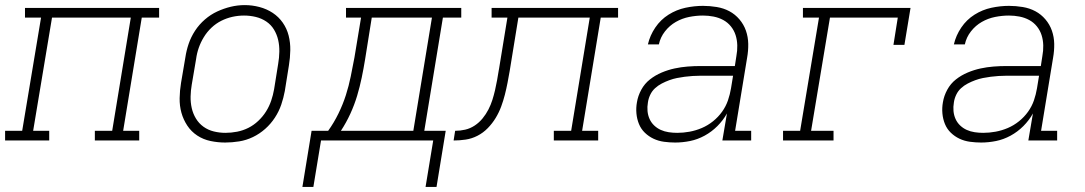

<svg xmlns="http://www.w3.org/2000/svg" viewBox="-35 -551 4255 753"><path d="M-15 0V-38H52L126 -482H63V-520H589V-482H521L448 -38H511V0H337V-38H405L478 -482H169L95 -38H158V0Z M848 8Q819 8 790.5 2Q762 -4 738.5 -19.5Q715 -35 699.5 -58.5Q684 -82 676.5 -109Q669 -136 669.5 -166Q670 -196 675 -226L692 -326Q696 -353 705 -379.5Q714 -406 730 -430.5Q746 -455 768.5 -474.5Q791 -494 817 -506Q843 -518 870 -524.5Q897 -531 925 -531Q954 -531 982.5 -523.5Q1011 -516 1034.5 -500.5Q1058 -485 1074 -462Q1090 -439 1097 -411.5Q1104 -384 1103.5 -354Q1103 -324 1098 -294L1082 -194Q1077 -167 1068 -140.5Q1059 -114 1043 -89.5Q1027 -65 1005 -45.5Q983 -26 957 -13.5Q931 -1 903 3.5Q875 8 848 8ZM849 -30Q872 -30 895 -34.5Q918 -39 939 -49.5Q960 -60 978 -77Q996 -94 1008.5 -114Q1021 -134 1028.5 -156Q1036 -178 1040 -201L1056 -301Q1060 -324 1060.5 -348Q1061 -372 1056 -394Q1051 -416 1039.5 -435Q1028 -454 1009.5 -466.5Q991 -479 968.5 -484.5Q946 -490 922 -490Q899 -490 876.5 -485Q854 -480 833 -469.5Q812 -459 794.5 -442.5Q777 -426 764.5 -405.5Q752 -385 744.5 -363.5Q737 -342 734 -319L717 -219Q713 -196 712.5 -172.5Q712 -149 717 -127Q722 -105 733.5 -86Q745 -67 763 -54Q781 -41 803.5 -35.5Q826 -30 849 -30Z M1194 182H1151L1187 -38H1252Q1275 -70 1292.5 -106Q1310 -142 1321.5 -178Q1333 -214 1340.5 -251Q1348 -288 1355 -325L1381 -482H1322V-520H1774V-482H1702L1629 -38H1713L1677 182H1634L1664 0H1224ZM1586 -38 1659 -482H1423L1397 -319Q1391 -282 1383.5 -246Q1376 -210 1365.5 -175Q1355 -140 1339 -105Q1323 -70 1302 -38Z M1744 0 1750 -38Q1770 -38 1789.5 -42.5Q1809 -47 1826.5 -58.5Q1844 -70 1857.5 -86.5Q1871 -103 1880.5 -121.5Q1890 -140 1896 -159Q1902 -178 1906.5 -197.5Q1911 -217 1914.5 -236.5Q1918 -256 1921 -275Q1921 -276 1921.5 -277.5Q1922 -279 1922 -280L1955 -482H1893V-520H2389V-482H2321L2248 -38H2311V0H2137V-38H2205L2278 -482H1998L1964 -273Q1960 -250 1955.5 -226.5Q1951 -203 1945 -179.5Q1939 -156 1930.5 -133Q1922 -110 1909 -88.5Q1896 -67 1878 -48.5Q1860 -30 1837.5 -18.5Q1815 -7 1791 -3.5Q1767 0 1744 0Z M2613 8Q2591 8 2569 5Q2547 2 2528 -7Q2509 -16 2494 -30.5Q2479 -45 2471 -64.5Q2463 -84 2461 -106Q2459 -128 2463 -150Q2467 -175 2480 -199Q2493 -223 2514 -239.5Q2535 -256 2560 -266.5Q2585 -277 2610.5 -282.5Q2636 -288 2661.5 -290Q2687 -292 2712 -292H2847L2853 -331Q2857 -352 2856.5 -373Q2856 -394 2850 -413Q2844 -432 2831.5 -447.5Q2819 -463 2801.5 -472.5Q2784 -482 2763.5 -486Q2743 -490 2722 -490Q2695 -490 2667.5 -484.5Q2640 -479 2615.5 -465Q2591 -451 2573 -428Q2555 -405 2549 -377H2506Q2514 -412 2535 -443Q2556 -474 2587 -493.5Q2618 -513 2653 -520.5Q2688 -528 2722 -528Q2749 -528 2776 -523.5Q2803 -519 2825.5 -507Q2848 -495 2865 -475Q2882 -455 2890.5 -430.5Q2899 -406 2899.5 -379Q2900 -352 2895 -324L2848 -38H2911V0H2798L2816 -106Q2801 -79 2778.5 -56.5Q2756 -34 2728.5 -19Q2701 -4 2671.5 2Q2642 8 2613 8ZM2621 -30Q2645 -30 2669.5 -34.5Q2694 -39 2717.5 -49Q2741 -59 2761.5 -75.5Q2782 -92 2797 -113Q2812 -134 2820 -157.5Q2828 -181 2832 -205L2840 -254H2712Q2697 -254 2681.5 -253Q2666 -252 2650.5 -250Q2635 -248 2620 -245Q2605 -242 2590 -236.5Q2575 -231 2560.5 -223.5Q2546 -216 2534 -205Q2522 -194 2515 -179Q2508 -164 2506 -149Q2503 -132 2504.5 -115.5Q2506 -99 2512.5 -84.5Q2519 -70 2530.5 -59Q2542 -48 2556.5 -41.5Q2571 -35 2587.5 -32.5Q2604 -30 2621 -30Z M3036 0V-38H3103L3177 -482H3114V-520H3536L3512 -375H3469L3486 -482H3220L3146 -38H3234V0Z M3813 8Q3791 8 3769 5Q3747 2 3728 -7Q3709 -16 3694 -30.5Q3679 -45 3671 -64.5Q3663 -84 3661 -106Q3659 -128 3663 -150Q3667 -175 3680 -199Q3693 -223 3714 -239.5Q3735 -256 3760 -266.5Q3785 -277 3810.5 -282.5Q3836 -288 3861.5 -290Q3887 -292 3912 -292H4047L4053 -331Q4057 -352 4056.5 -373Q4056 -394 4050 -413Q4044 -432 4031.5 -447.5Q4019 -463 4001.5 -472.5Q3984 -482 3963.5 -486Q3943 -490 3922 -490Q3895 -490 3867.5 -484.5Q3840 -479 3815.5 -465Q3791 -451 3773 -428Q3755 -405 3749 -377H3706Q3714 -412 3735 -443Q3756 -474 3787 -493.5Q3818 -513 3853 -520.5Q3888 -528 3922 -528Q3949 -528 3976 -523.5Q4003 -519 4025.5 -507Q4048 -495 4065 -475Q4082 -455 4090.5 -430.5Q4099 -406 4099.5 -379Q4100 -352 4095 -324L4048 -38H4111V0H3998L4016 -106Q4001 -79 3978.5 -56.5Q3956 -34 3928.5 -19Q3901 -4 3871.5 2Q3842 8 3813 8ZM3821 -30Q3845 -30 3869.5 -34.5Q3894 -39 3917.5 -49Q3941 -59 3961.5 -75.5Q3982 -92 3997 -113Q4012 -134 4020 -157.5Q4028 -181 4032 -205L4040 -254H3912Q3897 -254 3881.5 -253Q3866 -252 3850.5 -250Q3835 -248 3820 -245Q3805 -242 3790 -236.5Q3775 -231 3760.5 -223.5Q3746 -216 3734 -205Q3722 -194 3715 -179Q3708 -164 3706 -149Q3703 -132 3704.5 -115.5Q3706 -99 3712.5 -84.5Q3719 -70 3730.5 -59Q3742 -48 3756.5 -41.5Q3771 -35 3787.5 -32.5Q3804 -30 3821 -30Z"/></svg>

Font: Iosevka Etoile XLtObl
Style: Regular
Weight: 200
Italic angle: -9°
Designer: Belleve Invis
Foundry: Belleve Invis
Version: Version 15.5.2; ttfautohint (v1.8.4)